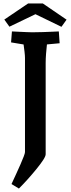

<svg xmlns="http://www.w3.org/2000/svg" viewBox="-20 -892 410 1112"><path d="M89.5 200 46.6 173.9Q59 147.5 72.7 117.5Q86.4 87.5 98.4 60.4Q110.4 33.4 117.5 14.2Q124.7 -5 124.7 -11V-556.6Q124.7 -569.5 122 -592.8Q119.4 -616.1 116 -639Q112.7 -661.9 110.1 -674L163.7 -626.6L44.1 -646.5L49.1 -710Q67.5 -709 90.1 -708Q112.8 -707 134 -706Q155.1 -705 166.6 -705Q198.5 -705 229.6 -706.2Q260.6 -707.4 285 -708.4Q309.4 -709.4 320.7 -710L325.4 -641.5L204.1 -630.3L256.4 -674Q254.7 -660.4 251.9 -635.4Q249.1 -610.4 246.8 -581.5Q244.5 -552.6 244.5 -526.6V1.2Q244.5 12.5 230.3 34.3Q216.1 56.2 193 84.7Q169.9 113.2 143 143.4Q116 173.6 89.5 200ZM335.9 -736.7 140.2 -831.6 173.8 -871.9H228.1L365.5 -778.1ZM34.6 -737.4 5 -778.7 142.8 -871.9H197.1L230.7 -831.6Z"/></svg>

Font: Andada Pro
Style: Regular
Weight: 400
Designer: Carolina Giovagnoli
Foundry: Huerta Tipografica
Version: Version 3.003